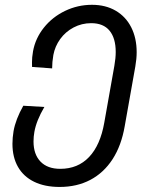

<svg xmlns="http://www.w3.org/2000/svg" viewBox="-20 -578 640 779"><path d="M30.5 5.5Q30.5 -19 35 -46Q43.5 -94 74.5 -149L160 -144Q127.5 -88.5 119.5 -43Q116 -24 116 -4Q116 48 144.2 77.5Q172.5 107 224.5 107Q296 107 341.5 59Q387 11 403 -80L444 -311Q449.5 -342.5 449.5 -367Q449.5 -423 424.5 -453.5Q399.5 -484 350 -484Q311.5 -484 278.5 -466.5Q245.5 -449 224.2 -419.5Q203 -390 196.5 -355Q191.5 -326 191.5 -300.5L110 -306.5Q110 -308.5 109.8 -326Q109.5 -343.5 114 -370Q123.5 -422.5 158 -465.8Q192.5 -509 244 -533.8Q295.5 -558.5 353 -558.5Q408.5 -558.5 449.5 -534.5Q490.5 -510.5 512.5 -467Q534.5 -423.5 534.5 -366Q534.5 -339.5 529 -308L486 -66Q472.5 12.5 436.8 67.8Q401 123 346.5 151.8Q292 180.5 222 180.5Q161.5 180.5 118.5 159.5Q75.5 138.5 53 99.2Q30.5 60 30.5 5.5Z"/></svg>

Font: JuliaMono Italic
Style: Regular
Weight: 400
Italic angle: -9°
Monospace: yes
Designer: cormullion
Foundry: corm
Version: Version 0.049; ttfautohint (v1.8.4)